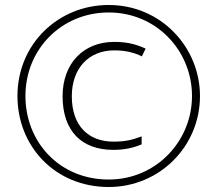

<svg xmlns="http://www.w3.org/2000/svg" viewBox="-20 -742 872 770"><path d="M416 8C619 8 782 -154 782 -357C782 -551 627 -722 416 -722C214 -722 50 -566 50 -357C50 -154 202 8 416 8ZM416 -22C217 -22 82 -174 82 -357C82 -545 227 -692 416 -692C608 -692 750 -538 750 -357C750 -176 606 -22 416 -22ZM434 -141C480 -141 514 -149 548 -163V-195C509 -180 479 -174 435 -174C336 -174 268 -236 268 -356C268 -469 337 -540 438 -540C484 -540 518 -531 549 -516L564 -547C529 -563 493 -574 438 -574C314 -574 231 -487 231 -356C231 -215 309 -141 434 -141Z"/></svg>

Font: Noto Sans Meetei Mayek ExtraLight
Style: Regular
Weight: 200
Designer: Monotype Design Team and Neelakash Kshetrimayum
Foundry: Monotype Imaging Inc.
Version: Version 2.002